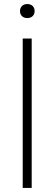

<svg xmlns="http://www.w3.org/2000/svg" viewBox="-20 -931 270 951"><path d="M92.5 0V-740H137V0ZM79 -876Q79 -891.5 89 -901.2Q99 -911 115 -911Q131.5 -911 141.5 -901.5Q151.5 -892 151.5 -876Q151.5 -860.5 141.5 -851Q131.5 -841.5 115 -841.5Q99 -841.5 89 -851Q79 -860.5 79 -876Z"/></svg>

Font: Encode Sans ExtraLight
Style: Regular
Weight: 275
Designer: Multiple Designers
Foundry: Impallari Type
Version: Version 2.000